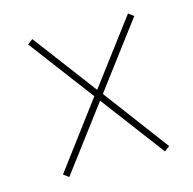

<svg xmlns="http://www.w3.org/2000/svg" viewBox="-72 -646 568 566"><g transform="rotate(-15 212.5 -363.5)"><path d="M73 -153 219 -347 365 -153 381 -165 232 -364 381 -562 365 -574 219 -380 73 -574 57 -562 206 -364 57 -165Z"/></g></svg>

Font: Noto Serif Display ExtraCondensed
Style: Bold
Weight: 700
Width: 2
Designer: Monotype Design Team
Foundry: Monotype Imaging Inc.
Version: Version 2.009